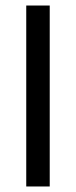

<svg xmlns="http://www.w3.org/2000/svg" viewBox="-20 -675 275 695"><path d="M75 0V-655H160V0Z"/></svg>

Font: Ropa Sans
Style: Regular
Weight: 400
Designer: Botio Nikoltchev
Foundry: Botjo Nikoltchev
Version: Version 1.002